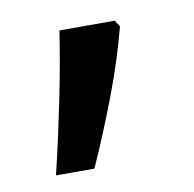

<svg xmlns="http://www.w3.org/2000/svg" viewBox="-43 -159 335 331"><g transform="rotate(-10 125.0 6.5)"><path d="M176.8 -116.2 184.1 -105Q177.2 -78.6 167.7 -48.8Q158.2 -19 146.7 11.2Q135.3 41.5 122.8 71.5Q110.4 101.6 98.1 128.9H30.8Q38.1 99.1 45.2 66.9Q52.2 34.7 58.8 2.7Q65.4 -29.3 70.8 -59.8Q76.2 -90.3 80.1 -116.2Z"/></g></svg>

Font: Noto Sans Devanagari UI
Style: Regular
Weight: 400
Designer: Monotype Design Team
Foundry: Monotype Imaging Inc.
Version: Version 1.06